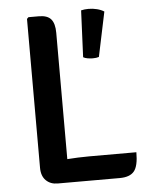

<svg xmlns="http://www.w3.org/2000/svg" viewBox="-51 -743 617 787"><g transform="rotate(-5 257.0 -349.0)"><path d="M202.5 1.5H154.5Q125 1.5 106.5 -16.8Q88 -35 88 -69V-681.5L94.5 -688H137.5Q172.5 -688 187.5 -670.2Q202.5 -652.5 202.5 -614.5ZM487 -98Q487 -41 469.2 -19.8Q451.5 1.5 410 1.5H154.5L95 -82.5Q144 -90.5 196.5 -94.2Q249 -98 292 -98ZM312 -697Q325.5 -700.5 342.5 -700.5Q360.5 -700.5 377.2 -696.2Q394 -692 406.5 -684L368 -500.5Q358 -497 342.5 -497Q332 -497 321 -499Q310 -501 303.5 -505Z"/></g></svg>

Font: Signika Negative Light Medium
Style: Regular
Weight: 500
Version: Version 2.001